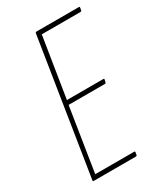

<svg xmlns="http://www.w3.org/2000/svg" viewBox="-168 -726 684 796"><g transform="rotate(-30 174.5 -327.5)"><path d="M38 0Q34 0 35 -5L137 -650Q138 -655 143 -655H346Q350 -655 349 -650L347 -638Q346 -634 341 -634H156L110 -346H284Q289 -346 288 -342L285 -329Q284 -325 280 -325H106L58 -21H245Q249 -21 248 -16L246 -4Q245 0 240 0Z"/></g></svg>

Font: Sofia Sans Extra Condensed Thin
Style: Italic
Weight: 250
Italic angle: -9°
Version: Version 4.100